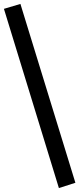

<svg xmlns="http://www.w3.org/2000/svg" viewBox="-61 -764 404 978"><path d="M239 194 -41 -719 43 -744 323 167Z"/></svg>

Font: Piazzolla SC ExtraBold
Style: Regular
Weight: 800
Designer: Juan Pablo del Peral
Foundry: Huerta Tipografica
Version: Version 1.330